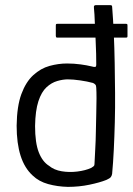

<svg xmlns="http://www.w3.org/2000/svg" viewBox="-20 -721 518 750"><path d="M45 -230Q46 -306 63.5 -353.5Q81 -401 110 -427.5Q139 -454 173.5 -463.5Q208 -473 242 -473Q269 -473 294.5 -469.5Q320 -466 336 -462Q347 -459 351.5 -459.5Q356 -460 356 -469Q356 -486 355.5 -511.5Q355 -537 353.5 -565Q352 -593 351 -619Q350 -645 349 -664Q348 -683 347 -689Q346 -697 348.5 -699Q351 -701 355 -701H409Q413 -701 415.5 -700Q418 -699 418 -695Q422 -645 424.5 -589.5Q427 -534 428 -475.5Q429 -417 429.5 -358.5Q430 -300 428.5 -243.5Q427 -187 424.5 -136Q422 -85 418 -42Q417 -35 413 -29.5Q409 -24 395 -18Q370 -8 329.5 0.5Q289 9 245 9Q204 8 168 -2Q132 -12 108 -35Q76 -64 60.5 -112.5Q45 -161 45 -230ZM117 -229Q117 -163 131.5 -126Q146 -89 172 -73Q191 -57 221 -52Q251 -47 282.5 -51Q314 -55 336 -65Q341 -68 345 -71Q349 -74 349 -79Q350 -104 352 -137.5Q354 -171 354.5 -207Q355 -243 356 -276.5Q357 -310 357 -337Q357 -364 356 -378Q356 -387 352 -391Q348 -395 343 -397Q321 -403 293 -407Q265 -411 245 -411Q226 -411 203.5 -404.5Q181 -398 161.5 -380Q142 -362 130 -325.5Q118 -289 117 -229ZM205 -574Q200 -574 199 -576Q198 -578 198 -581V-621Q198 -625 199 -626.5Q200 -628 205 -628H471Q475 -628 476.5 -627Q478 -626 478 -621V-580Q478 -577 477 -575.5Q476 -574 471 -574Z"/></svg>

Font: Glory
Style: Regular
Weight: 400
Designer: Robert Leuschke
Foundry: Robert Leuschke
Version: Version 1.011